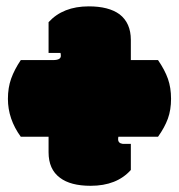

<svg xmlns="http://www.w3.org/2000/svg" viewBox="-20 -604 563 604"><path d="M259.3 -584Q178.2 -584 132.8 -534.2V-437.5H170.4Q171.4 -433.6 171.4 -428.2Q171.4 -415 147 -415H45.4Q25.4 -385.3 15.1 -356.7Q4.9 -328.1 4.9 -293Q4.9 -229.5 45.4 -173.8H132.8V-125Q132.8 -71.3 168.5 -44.9Q201.7 -19.5 265.1 -19.5Q347.2 -19.5 391.6 -69.3V-151.4H366.2Q351.6 -153.3 351.6 -166Q351.6 -170.9 352.5 -173.8H477.1Q498 -203.1 508.1 -230.7Q518.1 -258.3 518.1 -293.2Q518.1 -328.1 508.3 -356Q498.5 -383.8 477.1 -415H391.6V-478.5Q391.6 -531.7 356 -559.1Q321.8 -584 259.3 -584Z"/></svg>

Font: Friends & Family
Style: Regular
Weight: 400
Designer: Sarang Kulkarni, Maithili Shingre, Noopur Datye
Foundry: Ek Type
Version: Version 1.000;hotconv 1.0.117;makeotfexe 2.5.65602